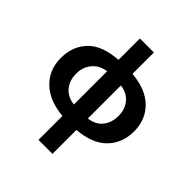

<svg xmlns="http://www.w3.org/2000/svg" viewBox="-263 -930 1339 1339"><g transform="rotate(45 407.0 -260.0)"><path d="M477 -760V-549Q619 -537 694 -462.5Q769 -388 769 -273Q769 -158 696 -83Q623 -8 477 4V240H339V4Q198 -9 121.5 -84Q45 -159 45 -273Q45 -390 116.5 -464.5Q188 -539 339 -549V-760ZM339 -437Q274 -428 236 -383Q198 -338 198 -273Q198 -206 235 -161.5Q272 -117 339 -109ZM477 -435V-109Q544 -117 580 -161.5Q616 -206 616 -273Q616 -338 579 -382.5Q542 -427 477 -435Z"/></g></svg>

Font: Noto IKEA Latin
Style: Bold
Weight: 700
Designer: Monotype Design Team
Foundry: Monotype Imaging Inc.
Version: Version 1.0